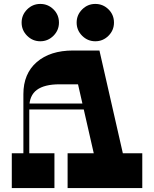

<svg xmlns="http://www.w3.org/2000/svg" viewBox="-20 -957 784 977"><path d="M324 0V-177H704V0ZM40 0V-177H257V0ZM99 -478Q99 -582 167 -641Q235 -700 352 -700H486L614 -138H466L377 -528H283Q206 -528 167.5 -499.5Q129 -471 129 -410V-147L99 -148ZM109 -400V-430H530V-400ZM185 -747Q146 -747 118 -775Q90 -803 90 -842Q90 -881 118 -909Q146 -937 185 -937Q224 -937 252 -909.5Q280 -882 280 -842Q280 -803 252 -775Q224 -747 185 -747ZM465 -747Q426 -747 398 -775Q370 -803 370 -842Q370 -881 398 -909Q426 -937 465 -937Q504 -937 532 -909.5Q560 -882 560 -842Q560 -803 532 -775Q504 -747 465 -747Z"/></svg>

Font: Space Cowgirl
Style: Regular
Weight: 400
Designer: Valery Marier
Foundry: Valery Marier
Version: Version 1.000